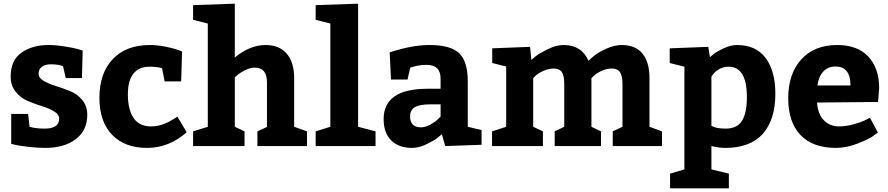

<svg xmlns="http://www.w3.org/2000/svg" viewBox="-20 -795 4832 1045"><path d="M133 -175 141 -105Q174 -95 223 -95Q302 -95 302 -149Q302 -172 275 -188.5Q248 -205 209 -217Q170 -229 131 -245.5Q92 -262 65 -296Q38 -330 38 -379Q38 -467 97 -508.5Q156 -550 244 -550Q284 -550 330.5 -542.5Q377 -535 404 -528L430 -520Q428 -470 426 -370H338L323 -435Q297 -445 257 -445Q226 -445 208 -431.5Q190 -418 190 -394Q190 -371 217.5 -355Q245 -339 283.5 -327Q322 -315 361 -299.5Q400 -284 427.5 -251Q455 -218 455 -170Q455 -85 392.5 -37.5Q330 10 225 10Q183 10 137 4.5Q91 -1 66 -6L41 -12V-175Z M946 -160 996 -75Q899 10 781 10Q658 10 589.5 -62Q521 -134 521 -262Q521 -396 593.5 -473Q666 -550 796 -550Q834 -550 878 -541.5Q922 -533 947 -524L971 -515L966 -352H876L862 -424Q833 -432 793 -432Q737 -432 706.5 -394.5Q676 -357 676 -282Q676 -197 707.5 -152Q739 -107 801 -107Q821 -107 839 -110.5Q857 -114 874 -121Q891 -128 900.5 -133Q910 -138 926.5 -148Q943 -158 946 -160Z M1031 -767 1258 -775V-482Q1340 -550 1426 -550Q1501 -550 1541 -502.5Q1581 -455 1581 -370V-105L1651 -80V0H1381V-80L1433 -104V-347Q1433 -427 1367 -427Q1342 -427 1315 -413.5Q1288 -400 1273 -387L1258 -374V-105L1311 -80V0H1031V-80L1111 -105V-667L1031 -687Z M1698 -767 1929 -775V-105L2024 -80V0H1698V-80L1778 -105V-667L1698 -687Z M2601 -7 2403 0 2385 -65Q2376 -57 2361 -44.5Q2346 -32 2303.5 -11Q2261 10 2223 10Q2150 10 2109 -31Q2068 -72 2068 -147Q2068 -312 2308 -312H2378V-367Q2378 -442 2301 -442Q2278 -442 2256 -438Q2234 -434 2223 -430L2213 -427L2198 -362H2108L2101 -510Q2222 -550 2318 -550Q2432 -550 2479 -505.5Q2526 -461 2526 -352V-105L2601 -87ZM2212 -162Q2212 -102 2271 -102Q2295 -102 2321.5 -116.5Q2348 -131 2363 -146L2378 -160V-227H2321Q2263 -227 2237.5 -211.5Q2212 -196 2212 -162Z M3515 -370V-105L3583 -80V0H3315V-80L3368 -105V-340Q3368 -382 3354.5 -402Q3341 -422 3310 -422Q3281 -422 3253.5 -409Q3226 -396 3213 -383L3199 -370V-105L3251 -80V0H2999V-80L3051 -105V-340Q3051 -383 3038 -402.5Q3025 -422 2994 -422Q2965 -422 2937 -409Q2909 -396 2895 -383L2882 -370V-105L2935 -80V0H2658V-80L2735 -105V-433L2659 -452V-532L2865 -540L2872 -469Q2882 -478 2899 -491.5Q2916 -505 2962 -527.5Q3008 -550 3047 -550Q3146 -550 3183 -464Q3198 -479 3218 -495Q3238 -511 3281 -530.5Q3324 -550 3364 -550Q3439 -550 3477 -503Q3515 -456 3515 -370Z M3705 -432 3625 -452V-532L3835 -540L3844 -484Q3852 -491 3865.5 -502Q3879 -513 3917.5 -531.5Q3956 -550 3992 -550Q4094 -550 4147 -479.5Q4200 -409 4200 -285Q4200 -143 4131.5 -66.5Q4063 10 3927 10Q3892 10 3852 0V127L3947 150V230H3627V150L3705 127ZM3852 -377V-110Q3877 -95 3930 -95Q3992 -95 4018.5 -137.5Q4045 -180 4045 -267Q4045 -432 3945 -432Q3916 -432 3893 -418Q3870 -404 3861 -390Z M4759 -240 4427 -237Q4431 -175 4463.5 -141Q4496 -107 4547 -107Q4584 -107 4626 -118.5Q4668 -130 4691 -142L4715 -154L4758 -74Q4747 -65 4727 -51Q4707 -37 4647 -13.5Q4587 10 4530 10Q4403 10 4336.5 -60.5Q4270 -131 4270 -260Q4270 -393 4341 -471.5Q4412 -550 4537 -550Q4647 -550 4706 -487Q4765 -424 4765 -315ZM4527 -433Q4486 -433 4460.5 -405Q4435 -377 4429 -330H4609Q4609 -433 4527 -433Z"/></svg>

Font: BitterBold
Style: Bold
Weight: 700
Designer: Sol Matas
Foundry: Sol Matas
Version: Version 001.001